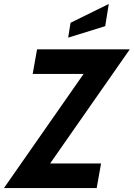

<svg xmlns="http://www.w3.org/2000/svg" viewBox="-59 -949 675 969"><path d="M363 -576H106L128 -700H596L194 -124H451L429 0H-39ZM297 -834 490 -929 472 -817 285 -759Z"/></svg>

Font: Cabin
Style: Bold Italic
Weight: 700
Italic angle: -7°
Designer: Pablo Impallari
Foundry: Pablo Impallari. http://www.impallari.com Igino Marini. http://www.ikern.com
Version: Version 2.200